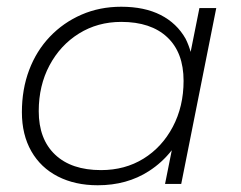

<svg xmlns="http://www.w3.org/2000/svg" viewBox="-20 -546 715 570"><path d="M270 4Q203 4 152 -22Q101 -48 73 -97Q45 -146 45 -213Q45 -281 66.5 -338Q88 -395 128 -437Q168 -479 222 -502.5Q276 -526 340 -526Q409 -526 457 -501.5Q505 -477 531 -431Q540 -413 546 -392L572 -522H622L518 0H470L490 -100Q461 -63 422 -38Q357 4 270 4ZM280 -41Q351 -41 406 -75Q461 -109 493 -169.5Q525 -230 525 -306Q525 -390 476.5 -435.5Q428 -481 340 -481Q270 -481 214.5 -446.5Q159 -412 127 -352Q95 -292 95 -216Q95 -133 143.5 -87Q192 -41 280 -41Z"/></svg>

Font: Montserrat Thin Light
Style: Italic
Weight: 300
Italic angle: -11.3°
Version: Version 9.000